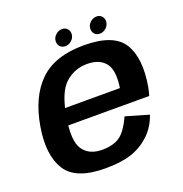

<svg xmlns="http://www.w3.org/2000/svg" viewBox="-129 -823 896 942"><g transform="rotate(-20 319.0 -352.0)"><path d="M264 5.5 280.5 -85.5Q211.5 -85.5 180.2 -131.8Q149 -178 169 -297Q189.5 -420 238.2 -463.5Q287 -507 352.5 -507Q419 -507 449.2 -466.2Q479.5 -425.5 462 -327.5L470 -340.5H163L148 -255H586Q592 -274 596.5 -298Q621.5 -441.5 573 -520Q524.5 -598.5 368.5 -598.5Q217 -598.5 137.2 -520.8Q57.5 -443 33 -297Q9 -156 58.8 -75.2Q108.5 5.5 264 5.5ZM280.5 -85.5 264 5.5Q347.5 5.5 401.2 -12.8Q455 -31 496.2 -69.5Q537.5 -108 558 -167.5L438 -202.5Q422 -166 401 -137.8Q380 -109.5 350.2 -97.5Q320.5 -85.5 280.5 -85.5ZM284 -625Q302.5 -625 317.5 -639.2Q332.5 -653.5 332.5 -673Q332.5 -689 322.2 -699.5Q312 -710 296 -710Q277 -710 261.8 -695.8Q246.5 -681.5 246.5 -662Q246.5 -646 256.8 -635.5Q267 -625 284 -625ZM464 -625Q482.5 -625 497.5 -639.2Q512.5 -653.5 512.5 -673Q512.5 -689 502.2 -699.5Q492 -710 476 -710Q457 -710 442 -695.8Q427 -681.5 427 -662Q427 -646 437 -635.5Q447 -625 464 -625Z"/></g></svg>

Font: Anybody UltraCondensed Thin SemiBold
Style: Italic
Weight: 600
Italic angle: -10°
Version: Version 1.111